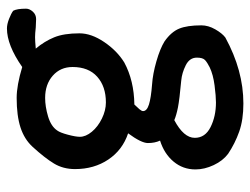

<svg xmlns="http://www.w3.org/2000/svg" viewBox="-104 -392 721 553"><g transform="rotate(-90 256.5 -115.5)"><path d="M460 104Q460 124 448.5 144Q437 164 425 173Q330 225 235 225Q188 225 154 213Q120 201 90 181Q70 166 57.5 139.5Q45 113 45 87Q45 51 67.5 24Q90 -3 128 -15Q121 -30 121 -50Q121 -69 149 -107Q101 -123 73.5 -164Q46 -205 46 -260Q46 -294 62 -320.5Q78 -347 110 -382Q132 -406 166 -417Q200 -428 251 -428Q287 -428 340 -412Q403 -456 451 -456Q463 -456 478.5 -450Q494 -444 502 -438Q508 -427 508 -401Q508 -391 499.5 -381.5Q491 -372 478 -372L454 -373Q436 -375 426 -375Q415 -375 393 -373Q414 -348 425.5 -320Q437 -292 437 -247Q437 -213 412 -176Q387 -139 353 -118Q301 -90 232 -89Q224 -81 218.5 -74.5Q213 -68 213 -64Q213 -53 232 -47Q251 -41 290 -38Q320 -36 356.5 -25.5Q393 -15 414 -2Q441 17 450.5 40Q460 63 460 104ZM340 -267Q340 -302 315 -324Q290 -346 251 -346Q226 -346 197.5 -337.5Q169 -329 157 -311Q151 -303 145 -280.5Q139 -258 139 -246Q139 -229 153.5 -211.5Q168 -194 191.5 -182.5Q215 -171 238 -171Q284 -171 312 -196Q340 -221 340 -267ZM187 26Q136 53 136 85Q136 115 167 130.5Q198 146 238 146Q256 146 287 142Q318 138 339 128Q353 121 360 114.5Q367 108 367 91Q367 70 345 59Q323 48 301 46Q246 41 223.5 36.5Q201 32 187 26Z"/></g></svg>

Font: Itim
Style: Regular
Weight: 400
Designer: Suppakit Chalermlarp
Version: Version 1.002g